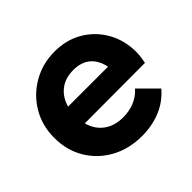

<svg xmlns="http://www.w3.org/2000/svg" viewBox="-127 -640 795 795"><g transform="rotate(-45 270.5 -242.0)"><path d="M289 10Q213 10 153.5 -22.5Q94 -55 60 -112Q26 -169 26 -242Q26 -313 59.5 -370Q93 -427 151 -460.5Q209 -494 280 -494Q349 -494 402.5 -462.5Q456 -431 487 -376.5Q518 -322 518 -253Q518 -228 511 -196L158 -195Q170 -150 204 -125Q238 -100 288 -100Q324 -100 354.5 -112.5Q385 -125 407 -150L484 -73Q448 -31 398 -10.5Q348 10 289 10ZM280 -385Q233 -385 201.5 -360.5Q170 -336 158 -293H392Q372 -385 280 -385Z"/></g></svg>

Font: Outfit Semi Bold
Style: Regular
Weight: 600
Designer: Rodrigo Fuenzalida
Foundry: fragTYPE
Version: Version 1.000